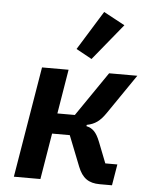

<svg xmlns="http://www.w3.org/2000/svg" viewBox="-55 -843 711 890"><g transform="rotate(5 300.0 -398.5)"><path d="M43 0H166.5L202.1 -214.5H284.4L340.6 -72.4C360.8 -21.3 390.6 0 442.5 0H499.6L516 -98.4H459.9L421.9 -195.3C403.8 -241.1 386.4 -256 357.6 -262.8L358.7 -268.8C396.7 -276.3 419.7 -293 446.4 -332L572.4 -516H441.1L299.7 -309.7H218.4L252.5 -516H128.9ZM280.9 -615.1 354 -574.9 492.2 -744 393.5 -797.2Z"/></g></svg>

Font: Margiela Mono Italic SmBold It
Style: Regular
Weight: 600
Designer: Mike Abbink, Paul van der Laan, Pieter van Rosmalen
Foundry: Bold Monday
Version: Version 2.003 2021